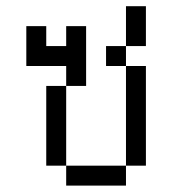

<svg xmlns="http://www.w3.org/2000/svg" viewBox="-20 -582 540 602"><path d="M187.5 -62.5V0H375V-62.5ZM187.5 -62.5Q187.5 -62.5 187.5 -312.5H125Q125 -312.5 125 -62.5ZM375 -62.5H437.5V-375H375ZM187.5 -312.5H250V-500H187.5V-437.5H125V-500H62.5Q62.5 -500 62.5 -375H187.5ZM375 -375V-437.5H312.5V-375ZM375 -437.5H437.5Q437.5 -437.5 437.5 -562.5H375Q375 -562.5 375 -437.5Z"/></svg>

Font: CalcUnifontExMono
Style: Regular
Weight: 500
Version: Version 15.0.06